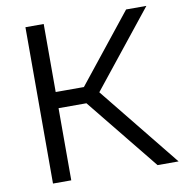

<svg xmlns="http://www.w3.org/2000/svg" viewBox="-82 -818 856 895"><g transform="rotate(-10 346.0 -370.0)"><path d="M592 0 285.5 -378.5 573.5 -740H669.5L373.5 -369L375 -392L691.5 0ZM97 0V-740H183.5V0ZM169.5 -341.5V-418H327V-341.5Z"/></g></svg>

Font: Encode Sans SC Expanded
Style: Regular
Weight: 400
Width: 7
Designer: Multiple Designers
Foundry: Impallari Type
Version: Version 3.002